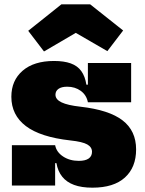

<svg xmlns="http://www.w3.org/2000/svg" viewBox="-20 -858 671 888"><path d="M407.5 10Q357 10 322.5 -2.8Q288 -15.5 267.8 -40.8Q247.5 -66 241 -103.5H218L235 -186.5Q241 -154.5 271.8 -134.2Q302.5 -114 344.5 -114Q374.5 -114 390 -124.8Q405.5 -135.5 405.5 -156Q405.5 -177.5 383.5 -190Q361.5 -202.5 305.5 -208.5Q166.5 -224 99.5 -275Q32.5 -326 32.5 -410.5Q32.5 -486 84.8 -531Q137 -576 230 -576Q276 -576 307.2 -564.8Q338.5 -553.5 356 -529.2Q373.5 -505 379.5 -466.5H402.5L386.5 -385Q380 -418.5 353.5 -437.8Q327 -457 291 -457Q264.5 -457 250.5 -447Q236.5 -437 236.5 -420Q236.5 -398 264.8 -384.5Q293 -371 352 -364.5Q484.5 -349.5 547 -301.2Q609.5 -253 609.5 -167Q609.5 -84 557.8 -37Q506 10 407.5 10ZM35 0V-186.5H235V0ZM386.5 -385V-566.5H586.5V-385ZM397 -838 549.5 -717 476.5 -621.5 330.5 -706 183.5 -620 110.5 -715.5 264 -838Z"/></svg>

Font: Hepta Slab ExtraBold
Style: Regular
Weight: 800
Designer: Michael LaGattuta
Foundry: Michael LaGattuta
Version: Version 1.102